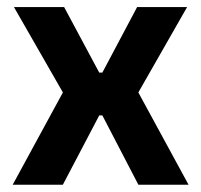

<svg xmlns="http://www.w3.org/2000/svg" viewBox="-20 -510 556 530"><path d="M153.5 0H15L163.5 -273V-237.5L18.5 -490.5H157L254 -309.5H262.5L358.5 -490.5H496.5L352 -237.5V-273L500.5 0H362L262.5 -191.5H254Z"/></svg>

Font: Anek Malayalam SemiBold
Style: Regular
Weight: 600
Version: Version 1.003